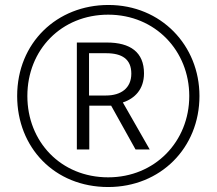

<svg xmlns="http://www.w3.org/2000/svg" viewBox="-20 -743 871 772"><path d="M415 9C625 9 782 -148 782 -357C782 -560 628 -723 416 -723C209 -723 49 -571 49 -357C49 -151 198 9 415 9ZM415 -30C224 -30 90 -174 90 -357C90 -543 227 -684 415 -684C605 -684 741 -538 741 -357C741 -174 603 -30 415 -30ZM289 -142H339V-318H427L525 -142H582L474 -331C522 -347 559 -384 559 -448C559 -533 504 -572 410 -572H289ZM406 -359H338V-529H407C471 -529 508 -505 508 -447C508 -388 466 -359 406 -359Z"/></svg>

Font: Noto Sans Armenian SemiCondensed Light
Style: Regular
Weight: 300
Width: 4
Designer: Monotype Design Team
Foundry: Monotype Imaging Inc.
Version: Version 2.008